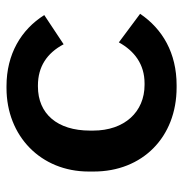

<svg xmlns="http://www.w3.org/2000/svg" viewBox="-6 -562 576 605"><g transform="rotate(-90 282.5 -260.0)"><path d="M309 8H316C417 8 493 -36 541 -107L451 -174C424 -125 382 -93 322 -93H317C232 -93 173 -156 173 -255V-265C173 -368 226 -429 312 -429H315C374 -429 417 -401 445 -348L537 -409C491 -482 414 -528 313 -528H307C156 -528 44 -420 44 -269V-253C44 -100 152 8 309 8Z"/></g></svg>

Font: Fixel Display SemiBold
Style: Regular
Weight: 600
Designer: AlfaBravo + MacPaw
Foundry: Kyrylo Tkachov, Marchela Mozhyna, Serhii Makarenko, Maria Weinstein, Zakhar Kryvoshyya
Version: Version 1.211